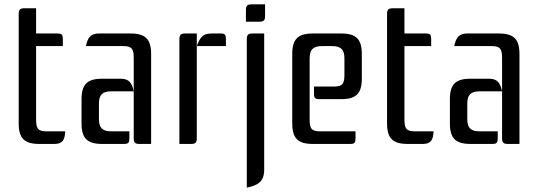

<svg xmlns="http://www.w3.org/2000/svg" viewBox="-20 -662 2474 883"><path d="M146 -508V-624H93C72 -624 66 -618 66 -597V-95C66 -26 92 0 161 0H230C269 0 278 -20 280 -58H193C152 -58 146 -74 146 -115V-450H269V-481C269 -502 265 -508 244 -508Z M595 -27C595 -6 601 0 622 0H675V-413C675 -482 649 -508 580 -508H435C396 -508 383 -488 375 -450H548C589 -450 595 -434 595 -393ZM550 0C571 0 575 -6 575 -27V-58H492C451 -58 435 -74 435 -115V-185C435 -226 451 -242 492 -242H595C587 -280 574 -300 535 -300H450C381 -300 355 -274 355 -205V-95C355 -26 381 0 450 0Z M1019 -450V-481C1019 -502 1015 -508 994 -508H955C916 -508 902 -496 885 -450V-508H832C811 -508 805 -502 805 -481V0H858C879 0 885 -6 885 -27V-450Z M1115 -481V201C1168 190 1195 172 1195 118V-508H1142C1121 -508 1115 -502 1115 -481ZM1111 -562H1172C1193 -562 1199 -568 1199 -589V-642H1138C1117 -642 1111 -636 1111 -615Z M1451 -58C1410 -58 1404 -74 1404 -115V-393C1404 -434 1420 -450 1461 -450H1507C1548 -450 1564 -434 1564 -393V-321C1564 -280 1558 -264 1517 -264H1424V-233C1424 -212 1428 -206 1449 -206H1549C1618 -206 1644 -232 1644 -301V-413C1644 -482 1618 -508 1549 -508H1419C1350 -508 1324 -482 1324 -413V-95C1324 -26 1350 0 1419 0H1590C1611 0 1615 -6 1615 -27V-58Z M1840 -508V-624H1787C1766 -624 1760 -618 1760 -597V-95C1760 -26 1786 0 1855 0H1924C1963 0 1972 -20 1974 -58H1887C1846 -58 1840 -74 1840 -115V-450H1963V-481C1963 -502 1959 -508 1938 -508Z M2289 -27C2289 -6 2295 0 2316 0H2369V-413C2369 -482 2343 -508 2274 -508H2129C2090 -508 2077 -488 2069 -450H2242C2283 -450 2289 -434 2289 -393ZM2244 0C2265 0 2269 -6 2269 -27V-58H2186C2145 -58 2129 -74 2129 -115V-185C2129 -226 2145 -242 2186 -242H2289C2281 -280 2268 -300 2229 -300H2144C2075 -300 2049 -274 2049 -205V-95C2049 -26 2075 0 2144 0Z"/></svg>

Font: Rationale One
Style: Regular
Weight: 400
Designer: Cyreal (www.cyreal.org)
Foundry: Cyreal (www.cyreal.org)
Version: Version 1.001